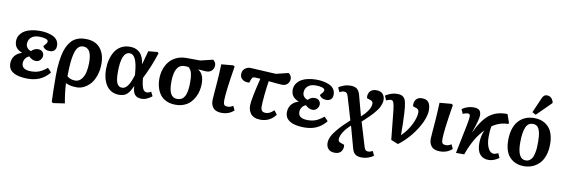

<svg xmlns="http://www.w3.org/2000/svg" viewBox="-66 -1339 6197 2111"><g transform="rotate(10 3032.0 -283.5)"><path d="M249 14.2Q207 14.2 173.1 8.8Q139.2 3.4 116.7 -4.6Q94.2 -12.7 77.6 -24.7Q61 -36.6 52 -48.1Q43 -59.6 37.8 -73.5Q32.7 -87.4 31.2 -97.4Q29.8 -107.4 29.8 -118.2Q29.8 -149.4 40.8 -175Q51.8 -200.7 69.1 -216.3Q86.4 -231.9 103.8 -241.2Q121.1 -250.5 137.2 -253.9V-255.9Q93.8 -272 71.8 -300Q49.8 -328.1 49.8 -373Q49.8 -395 57.1 -415.8Q64.5 -436.5 82.3 -457Q100.1 -477.5 126.7 -492.7Q153.3 -507.8 195.3 -517.3Q237.3 -526.9 289.1 -526.9Q330.1 -526.9 366 -520.3Q401.9 -513.7 433.8 -499.5Q465.8 -485.4 484.4 -459.2Q502.9 -433.1 502.9 -397Q502.9 -362.8 484.1 -344.5Q465.3 -326.2 433.1 -326.2Q375.5 -326.2 355 -368.2Q376 -390.6 384.5 -403.1Q393.1 -415.5 393.1 -425.8Q393.1 -444.8 364 -453.9Q335 -462.9 293 -462.9Q234.9 -462.9 203.9 -434.8Q172.9 -406.7 172.9 -361.8Q172.9 -335 190.4 -315.4Q208 -295.9 231 -291Q264.2 -325.2 304.2 -325.2Q335.4 -325.2 353.3 -307.6Q371.1 -290 371.1 -264.2Q371.1 -239.7 352.3 -216.3Q333.5 -192.9 301.8 -192.9Q258.8 -192.9 223.1 -230Q197.3 -220.7 180.7 -197.3Q164.1 -173.8 164.1 -145Q164.1 -71.8 270 -71.8Q303.2 -71.8 332.3 -78.6Q361.3 -85.4 385.3 -99.4Q409.2 -113.3 419.2 -120.4Q429.2 -127.4 446.8 -142.1L488.8 -98.1Q474.1 -78.6 455.1 -61.3Q436 -43.9 407 -25.6Q377.9 -7.3 336.9 3.4Q295.9 14.2 249 14.2Z M793.9 14.2Q722.2 14.2 672.9 -9.8H670.9Q676.8 100.6 697.8 210.9L568.8 230L552.7 219.2Q546.9 93.3 546.9 -73.2Q546.9 -159.7 555.7 -229.2Q564.5 -298.8 578.4 -345.5Q592.3 -392.1 613.5 -426.3Q634.8 -460.4 655.8 -479.5Q676.8 -498.5 704.1 -509.5Q731.4 -520.5 753.2 -523.7Q774.9 -526.9 801.8 -526.9Q908.2 -526.9 963.1 -462.2Q1018.1 -397.5 1018.1 -288.1Q1018.1 -216.8 998.5 -158.2Q979 -99.6 947 -62.7Q915 -25.9 875.5 -5.9Q835.9 14.2 793.9 14.2ZM789.1 -440.9Q759.3 -440.9 738.3 -422.4Q717.3 -403.8 704.6 -366.7Q691.9 -329.6 685.3 -282.5Q678.7 -235.4 675.8 -170.9Q673.8 -119.1 673.8 -88.9Q708 -56.2 764.6 -56.2Q805.2 -56.2 832.8 -88.6Q860.4 -121.1 871.6 -168.7Q882.8 -216.3 882.8 -274.9Q882.8 -364.7 858.4 -402.8Q834 -440.9 789.1 -440.9Z M1265.6 14.2Q1218.3 14.2 1181.4 -6.3Q1144.5 -26.9 1122.3 -62Q1100.1 -97.2 1088.9 -141.4Q1077.6 -185.5 1077.6 -235.8Q1077.6 -293.5 1090.3 -344.2Q1103 -395 1128.2 -436.5Q1153.3 -478 1196 -502.4Q1238.8 -526.9 1294.4 -526.9Q1316.4 -526.9 1335.4 -523.2Q1354.5 -519.5 1375.5 -508.8Q1396.5 -498 1412.4 -480.5Q1428.2 -462.9 1440.7 -432.6Q1453.1 -402.3 1458.5 -361.8H1459.5Q1466.8 -386.7 1480.2 -437.5Q1493.7 -488.3 1500.5 -513.2L1600.6 -522.9L1616.7 -512.2Q1567.4 -357.4 1494.6 -213.9L1497.6 -185.1Q1506.8 -115.7 1522 -90.3Q1537.1 -64.9 1563.5 -64.9Q1587.4 -64.9 1609.4 -82L1633.3 -34.2Q1611.3 -15.1 1580.8 -0.5Q1550.3 14.2 1516.6 14.2Q1468.8 14.2 1443.6 -13.9Q1418.5 -42 1415.5 -108.9H1414.6Q1385.7 -42 1354 -13.9Q1322.3 14.2 1265.6 14.2ZM1286.6 -67.9Q1356 -67.9 1402.3 -230L1400.4 -253.9Q1391.6 -359.4 1367.9 -407.7Q1344.2 -456.1 1305.7 -456.1Q1211.4 -456.1 1211.4 -230Q1211.4 -140.6 1229.7 -104.2Q1248 -67.9 1286.6 -67.9Z M2220.2 -545.9Q2252 -521.5 2252 -487.8Q2252 -475.1 2247.8 -461.9Q2243.7 -448.7 2234.6 -435.5Q2225.6 -422.4 2208.5 -414.1Q2191.4 -405.8 2168.9 -405.8Q2161.1 -405.8 2145.5 -407Q2129.9 -408.2 2109.1 -409.9Q2088.4 -411.6 2077.1 -412.1V-410.2Q2142.1 -372.1 2142.1 -263.2Q2142.1 -223.6 2133.5 -185.3Q2125 -147 2106 -110.6Q2086.9 -74.2 2059.3 -46.6Q2031.7 -19 1990 -2.4Q1948.2 14.2 1897.9 14.2Q1840.3 14.2 1796.1 -5.6Q1752 -25.4 1725.6 -60.5Q1699.2 -95.7 1686.3 -139.9Q1673.3 -184.1 1673.3 -236.8Q1673.3 -293.5 1689.9 -343Q1706.5 -392.6 1737.5 -430.7Q1768.6 -468.8 1817.4 -491Q1866.2 -513.2 1926.3 -513.2L2081.1 -512.2ZM2014.2 -256.8Q2014.2 -319.3 2004.9 -356.9Q1995.6 -394.5 1967.3 -418.9Q1952.6 -421.9 1922.4 -421.9Q1809.1 -421.9 1809.1 -222.2Q1809.1 -134.8 1832.3 -93.3Q1855.5 -51.8 1904.3 -51.8Q1960.4 -51.8 1987.3 -99.4Q2014.2 -147 2014.2 -256.8Z M2449.2 -522.9 2465.3 -512.2Q2417 -215.8 2417 -124Q2417 -92.8 2426.3 -78.9Q2435.5 -64.9 2467.3 -64.9Q2496.6 -64.9 2525.4 -85L2548.3 -37.1Q2494.6 14.2 2411.1 14.2Q2381.8 14.2 2359.4 6.3Q2336.9 -1.5 2324.2 -13.4Q2311.5 -25.4 2303.5 -42Q2295.4 -58.6 2292.7 -73.5Q2290 -88.4 2290 -105Q2290 -123 2294.9 -176.5Q2299.8 -230 2306.4 -321.8Q2313 -413.6 2316.4 -511.2Z M2834 -132.8Q2834 -99.1 2847.4 -84.5Q2860.8 -69.8 2889.2 -69.8Q2910.6 -69.8 2931.4 -79.1Q2952.1 -88.4 2980 -115.2L3014.2 -70.8Q2949.7 14.2 2847.2 14.2Q2807.1 14.2 2778.1 2Q2749 -10.3 2734.4 -30.8Q2719.7 -51.3 2713.4 -72.8Q2707 -94.2 2707 -118.2Q2707 -189 2767.1 -429.2Q2722.7 -433.1 2710 -433.1Q2689.5 -433.1 2681.9 -427.5Q2674.3 -421.9 2666 -399.9L2654.3 -366.2Q2631.3 -364.3 2608.9 -369.6Q2586.4 -375 2568.4 -393.8Q2550.3 -412.6 2550.3 -441.9Q2550.3 -482.4 2577.1 -505.1Q2604 -527.8 2638.2 -527.8L2925.3 -512.2L3063 -545.9Q3096.2 -521 3096.2 -487.8Q3096.2 -452.1 3074.2 -429Q3052.2 -405.8 3015.1 -405.8Q2985.4 -405.8 2862.3 -418.9Q2851.1 -349.1 2842.5 -262Q2834 -174.8 2834 -132.8Z M3337.4 14.2Q3295.4 14.2 3261.5 8.8Q3227.5 3.4 3205.1 -4.6Q3182.6 -12.7 3166 -24.7Q3149.4 -36.6 3140.4 -48.1Q3131.3 -59.6 3126.2 -73.5Q3121.1 -87.4 3119.6 -97.4Q3118.2 -107.4 3118.2 -118.2Q3118.2 -149.4 3129.2 -175Q3140.1 -200.7 3157.5 -216.3Q3174.8 -231.9 3192.1 -241.2Q3209.5 -250.5 3225.6 -253.9V-255.9Q3182.1 -272 3160.2 -300Q3138.2 -328.1 3138.2 -373Q3138.2 -395 3145.5 -415.8Q3152.8 -436.5 3170.7 -457Q3188.5 -477.5 3215.1 -492.7Q3241.7 -507.8 3283.7 -517.3Q3325.7 -526.9 3377.4 -526.9Q3418.5 -526.9 3454.3 -520.3Q3490.2 -513.7 3522.2 -499.5Q3554.2 -485.4 3572.8 -459.2Q3591.3 -433.1 3591.3 -397Q3591.3 -362.8 3572.5 -344.5Q3553.7 -326.2 3521.5 -326.2Q3463.9 -326.2 3443.4 -368.2Q3464.4 -390.6 3472.9 -403.1Q3481.4 -415.5 3481.4 -425.8Q3481.4 -444.8 3452.4 -453.9Q3423.3 -462.9 3381.3 -462.9Q3323.2 -462.9 3292.2 -434.8Q3261.2 -406.7 3261.2 -361.8Q3261.2 -335 3278.8 -315.4Q3296.4 -295.9 3319.3 -291Q3352.5 -325.2 3392.6 -325.2Q3423.8 -325.2 3441.7 -307.6Q3459.5 -290 3459.5 -264.2Q3459.5 -239.7 3440.7 -216.3Q3421.9 -192.9 3390.1 -192.9Q3347.2 -192.9 3311.5 -230Q3285.6 -220.7 3269 -197.3Q3252.4 -173.8 3252.4 -145Q3252.4 -71.8 3358.4 -71.8Q3391.6 -71.8 3420.7 -78.6Q3449.7 -85.4 3473.6 -99.4Q3497.6 -113.3 3507.6 -120.4Q3517.6 -127.4 3535.2 -142.1L3577.1 -98.1Q3562.5 -78.6 3543.5 -61.3Q3524.4 -43.9 3495.4 -25.6Q3466.3 -7.3 3425.3 3.4Q3384.3 14.2 3337.4 14.2Z M3928.2 -213.9Q4028.3 -304.2 4028.3 -373Q4028.3 -398.9 4002.4 -408.2L3959 -422.9Q3957 -431.6 3957 -441.9Q3957 -457 3961.4 -470.9Q3965.8 -484.9 3975.6 -498Q3985.4 -511.2 4003.2 -519Q4021 -526.9 4045.4 -526.9Q4094.7 -526.9 4118.4 -500.5Q4142.1 -474.1 4142.1 -433.1Q4142.1 -413.6 4135.5 -392.3Q4128.9 -371.1 4119.9 -352.8Q4110.8 -334.5 4093 -311.5Q4075.2 -288.6 4061.8 -272.9Q4048.3 -257.3 4023.7 -233.2Q3999 -209 3985.6 -196.3Q3972.2 -183.6 3945.3 -159.2L4027.3 112.8Q4034.2 134.8 4043.9 143.8Q4053.7 152.8 4071.3 152.8Q4094.7 152.8 4123 138.2L4145 188Q4083.5 230 4014.2 230Q3969.2 230 3943.1 211.7Q3917 193.4 3904.3 145L3838.4 -95.2Q3786.1 -48.3 3758.8 -2.9Q3731.4 42.5 3731.4 76.2Q3731.4 101.6 3757.3 110.8L3800.3 126Q3802.2 134.8 3802.2 145Q3802.2 160.2 3797.9 174.1Q3793.5 188 3783.9 201.2Q3774.4 214.4 3756.6 222.2Q3738.8 230 3714.4 230Q3665 230 3641.1 203.6Q3617.2 177.2 3617.2 136.2Q3617.2 102.5 3634.8 65.2Q3652.3 27.8 3686.3 -12.2Q3720.2 -52.2 3749 -81.3Q3777.8 -110.4 3821.3 -149.9L3745.1 -407.2Q3736.8 -434.1 3726.3 -442.1Q3715.8 -450.2 3698.2 -450.2Q3676.8 -450.2 3648.4 -435.1L3626 -484.9Q3648.4 -501 3683.8 -513.9Q3719.2 -526.9 3757.3 -526.9Q3803.7 -526.9 3828.6 -508.5Q3853.5 -490.2 3866.2 -445.8Z M4301.3 -17.1Q4289.1 -128.4 4273.9 -286.1Q4267.6 -357.4 4260.7 -392.6Q4253.9 -427.7 4245.8 -439Q4237.8 -450.2 4223.1 -450.2Q4202.6 -450.2 4169.9 -435.1L4147.9 -484.9Q4170.4 -500.5 4205.8 -513.7Q4241.2 -526.9 4280.3 -526.9Q4302.7 -526.9 4319.1 -522.7Q4335.4 -518.6 4347.2 -507.8Q4358.9 -497.1 4366.2 -483.9Q4373.5 -470.7 4378.4 -447Q4383.3 -423.3 4386 -399.2Q4388.7 -375 4391.1 -336.9Q4397.9 -222.2 4397.9 -86.9Q4465.3 -152.3 4503.7 -231.2Q4542 -310.1 4542 -365.2Q4542 -399.4 4516.1 -408.2L4473.1 -422.9Q4471.2 -434.6 4471.2 -439.9Q4471.2 -480.5 4493.7 -503.7Q4516.1 -526.9 4554.2 -526.9Q4608.9 -526.9 4630.6 -496.1Q4652.3 -465.3 4652.3 -410.2Q4652.3 -351.6 4617.2 -274.2Q4582 -196.8 4519.3 -118.9Q4456.5 -41 4381.3 15.1Z M4885.7 -522.9 4901.9 -512.2Q4853.5 -215.8 4853.5 -124Q4853.5 -92.8 4862.8 -78.9Q4872.1 -64.9 4903.8 -64.9Q4933.1 -64.9 4961.9 -85L4984.9 -37.1Q4931.2 14.2 4847.7 14.2Q4818.4 14.2 4795.9 6.3Q4773.4 -1.5 4760.7 -13.4Q4748 -25.4 4740 -42Q4731.9 -58.6 4729.2 -73.5Q4726.6 -88.4 4726.6 -105Q4726.6 -123 4731.4 -176.5Q4736.3 -230 4742.9 -321.8Q4749.5 -413.6 4752.9 -511.2Z M5543.5 -426.8 5538.6 -413.1Q5442.9 -413.1 5359.9 -355Q5349.6 -308.6 5349.6 -238.8Q5349.6 -160.2 5373.5 -111.6Q5397.5 -63 5434.6 -63Q5456.1 -63 5485.8 -78.1L5507.8 -27.8Q5448.2 14.2 5390.6 14.2Q5330.6 14.2 5295.7 -26.4Q5260.7 -66.9 5260.7 -148.9Q5260.7 -227.1 5291.5 -297.9Q5184.6 -188.5 5118.7 0H5026.9Q5035.2 -43.9 5057.1 -148.2Q5079.1 -252.4 5092.8 -324.2Q5106.4 -396 5106.4 -418.9Q5106.4 -436.5 5100.3 -443.4Q5094.2 -450.2 5078.6 -450.2Q5058.1 -450.2 5025.4 -435.1L5003.4 -484.9Q5063 -526.9 5130.9 -526.9Q5175.8 -526.9 5195.8 -509.3Q5215.8 -491.7 5215.8 -450.2Q5215.8 -429.7 5200.9 -374Q5186 -318.4 5162.6 -257.8L5164.6 -256.8Q5234.9 -403.8 5314 -463.4Q5393.1 -522.9 5510.7 -519Z M5849.6 -753.9Q5859.4 -775.9 5871.3 -786.4Q5883.3 -796.9 5902.8 -796.9Q5954.1 -796.9 5976.6 -737.8V-723.1L5816.9 -564.9L5776.9 -586.9ZM5567.9 -234.9Q5567.9 -376.5 5633.1 -451.7Q5698.2 -526.9 5812.5 -526.9Q5844.7 -526.9 5874.3 -519.5Q5903.8 -512.2 5932.9 -493.9Q5961.9 -475.6 5982.9 -447.8Q6003.9 -419.9 6016.8 -375.2Q6029.8 -330.6 6029.8 -273.9Q6029.8 -201.7 6010.3 -145.5Q5990.7 -89.4 5956.8 -55.2Q5922.9 -21 5879.4 -3.4Q5835.9 14.2 5785.6 14.2Q5767.1 14.2 5748.8 11.7Q5730.5 9.3 5708.5 2Q5686.5 -5.4 5667.2 -16.8Q5647.9 -28.3 5629.2 -47.6Q5610.4 -66.9 5597.2 -92.3Q5584 -117.7 5575.9 -154.3Q5567.9 -190.9 5567.9 -234.9ZM5794.9 -51.8Q5820.3 -51.8 5839.1 -64.9Q5857.9 -78.1 5868.4 -98.6Q5878.9 -119.1 5885.3 -150.1Q5891.6 -181.2 5893.6 -210Q5895.5 -238.8 5895.5 -274.9Q5895.5 -344.7 5884.5 -386.5Q5873.5 -428.2 5854.2 -444.6Q5835 -460.9 5804.7 -460.9Q5750 -460.9 5726.3 -402.8Q5702.6 -344.7 5702.6 -233.9Q5702.6 -51.8 5794.9 -51.8Z"/></g></svg>

Font: Literata Book
Style: Bold Italic
Weight: 700
Italic angle: -3°
Designer: Latin by Veronika Burian and Jose Scaglione. Greek by Irene Vlachou. Cyrillic by Vera Evstafieva
Foundry: TypeTogether
Version: Version 1.003;PS 001.003;hotconv 1.0.88;makeotf.lib2.5.64775